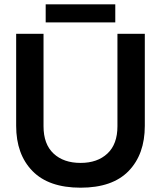

<svg xmlns="http://www.w3.org/2000/svg" viewBox="-20 -856 747 891"><path d="M192 -836H515V-752H192ZM55 -272V-699H182V-270Q182 -187 228.5 -143.5Q275 -100 354 -100Q432 -100 478.5 -143.5Q525 -187 525 -270V-699H652V-272Q652 -140 577 -62.5Q502 15 354 15Q206 15 130.5 -62.5Q55 -140 55 -272Z"/></svg>

Font: Prompt Medium
Style: Regular
Weight: 500
Designer: Katatrad Team
Foundry: CadsonDemak
Version: Version 1.000